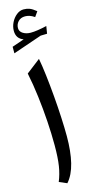

<svg xmlns="http://www.w3.org/2000/svg" viewBox="-176 -1102 562 1149"><g transform="rotate(-15 105.0 -527.5)"><path d="M116.2 -754.4Q124.5 -710.4 132.1 -647.2Q139.6 -584 145.5 -514.2Q151.4 -444.3 154.5 -378.7Q157.7 -313 157.7 -264.6Q157.7 -170.4 140.9 -101.3Q124 -32.2 87.9 8.3L40 -12.2Q57.6 -54.7 65.4 -104Q73.2 -153.3 73.2 -231.4Q73.2 -300.8 68.1 -379.4Q63 -458 53.2 -537.1Q43.5 -616.2 28.8 -687ZM42.5 -964.4Q42.5 -943.4 62.5 -930.9Q82.5 -918.5 109.4 -918.5Q147.9 -918.5 209.5 -933.1L202.1 -887.2L162.1 -886.2L-17.1 -824.7V-865.2L58.1 -891.1Q14.2 -906.7 14.2 -955.1Q14.2 -981.4 26.6 -1006.6Q39.1 -1031.7 59.6 -1048.1Q80.1 -1064.5 103 -1064.5Q123.5 -1064.5 140.1 -1058.3Q156.7 -1052.2 180.7 -1032.7L159.2 -1002Q142.6 -1013.2 128.7 -1017.6Q114.7 -1022 101.6 -1022Q74.2 -1022 58.3 -1004.9Q42.5 -987.8 42.5 -964.4Z"/></g></svg>

Font: Pinar-FD Medium
Style: Regular
Weight: 500
Designer: Amin Abedi
Version: Version 3.000